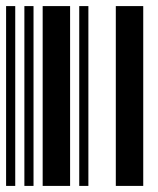

<svg xmlns="http://www.w3.org/2000/svg" viewBox="-20 -610 520 630"><path d="M0 0V-590H30V0ZM60 0V-590H90V0ZM120 0V-590H210V0ZM240 0V-590H270V0ZM360 0V-590H450V0Z"/></svg>

Font: Libre Barcode 39
Style: Regular
Weight: 400
Version: Version 1.005; ttfautohint (v1.8.3)